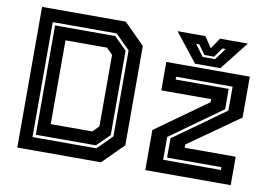

<svg xmlns="http://www.w3.org/2000/svg" viewBox="-75 -820 1330 941"><g transform="rotate(10 590.0 -350.0)"><path d="M62.5 0V-700H479L582 -597V-103L479 0ZM204 -141.5H410.5L441 -172V-528L410.5 -558.5H204ZM127 -63.5H445L517 -135.5V-563.5L445 -635.5H127ZM141 -77.5V-621.5H440L503 -559.5V-139.5L440 -77.5ZM777 -65H1064.5V-79H794V-175L1050 -358V-477H769V-463H1033V-362L777 -178.5ZM699.5 0V-199.5L957 -383.5V-398.5H709V-540H1124.5V-336.5L870.5 -157.5V-141.5H1124.5V0ZM849 -556 737 -698H875.5L912 -644L948.5 -698H1087L975 -556ZM880 -595H942L984.5 -653H969L935 -606H887L853 -653H837.5Z"/></g></svg>

Font: Tourney Thin
Style: Regular
Weight: 100
Designer: Tyler Finck
Foundry: Etcetera Type Co
Version: Version 1.015